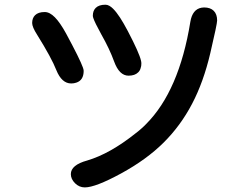

<svg xmlns="http://www.w3.org/2000/svg" viewBox="-20 -732 1040 819"><path d="M850.6 -700.2Q877.4 -700.2 891.8 -685.8Q906.2 -671.4 906.2 -644.5Q906.2 -629.9 877.2 -505.9Q848.1 -381.8 799.3 -289.1Q750.5 -195.8 677.7 -123.5Q605 -51.3 496.6 7.8Q387.2 67.4 341.8 67.4Q317.9 67.4 300 49.6Q282.2 31.7 282.2 10.7Q282.2 -28.3 352.1 -47.4Q449.2 -76.2 558.1 -163.1Q574.7 -175.8 582.5 -183.1Q594.7 -193.8 603 -202.6Q744.1 -343.8 792 -639.2Q800.8 -692.4 839.8 -699.2Q844.7 -700.2 850.6 -700.2ZM429.7 -711.9Q438 -711.9 446.3 -707.3Q454.6 -702.6 462.4 -694.8Q470.2 -687 477.3 -677.7Q484.4 -668.5 492.2 -656.7Q507.3 -633.3 525.4 -599.1Q574.2 -505.9 581.5 -473.1Q583 -466.8 583 -461.4Q583 -456.1 582.3 -450.7Q581.5 -445.3 579.6 -440.4Q576.7 -430.2 569.3 -423.3Q555.2 -409.2 528.3 -409.2Q488.8 -409.2 466.8 -469.7Q447.3 -523.4 412.1 -585.4Q383.8 -636.7 377.9 -655.3Q376 -661.1 376 -665Q376 -686 388.2 -698.2Q401.9 -711.9 429.7 -711.9ZM170.9 -680.7Q191.9 -680.7 214.1 -658.2Q236.3 -635.7 261.7 -589.4Q321.3 -479 333.5 -444.3Q336.9 -435.1 336.9 -429.7Q336.9 -389.6 305.2 -379.4Q295.4 -376 283.7 -376Q243.2 -376 220.2 -433.1Q200.2 -484.4 138.2 -584Q117.2 -616.7 117.2 -633.8Q117.2 -654.8 129.4 -667Q143.1 -680.7 170.9 -680.7Z"/></svg>

Font: YuPearl-SemiBold
Style: SemiBold
Weight: 600
Designer: Max Yao
Foundry: Max-Everyday
Version: Version 1.011; ttfautohint (v1.8.3)